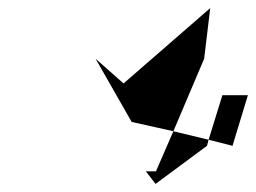

<svg xmlns="http://www.w3.org/2000/svg" viewBox="-20 -735 632 474"><path d="M216 -590 285 -529 499 -715 484 -590 408 -411 305 -434ZM340 -312 364 -281 491 -375 495 -390 408 -411 365 -312ZM495 -390 529 -500H592L554 -375Z"/></svg>

Font: bitstorm
Style: extobl
Weight: 400
Version: Version 0.2